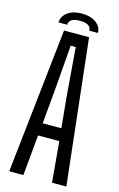

<svg xmlns="http://www.w3.org/2000/svg" viewBox="-136 -968 634 1023"><g transform="rotate(15 180.5 -456.0)"><path d="M26 0 114 -800H252L341 0H262L242 -224H125L104 0ZM132 -293H235L218 -468L197 -731H169L148 -468ZM74 -834Q76 -869 105.5 -890.5Q135 -912 183 -912Q231 -912 261 -890.5Q291 -869 292 -834H244Q243 -872 183 -872Q123 -872 122 -834Z"/></g></svg>

Font: Big Shoulders Display Medium
Style: Regular
Weight: 500
Designer: Patric King
Foundry: XO Type Co
Version: Version 1.000; ttfautohint (v1.8.2)